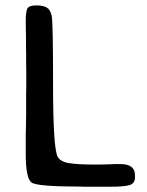

<svg xmlns="http://www.w3.org/2000/svg" viewBox="-20 -708 556 728"><path d="M436 -85.9Q491.7 -85.9 491.7 -44.4V-35.2Q491.7 -12.7 471.7 -6.3Q451.7 0 398.9 0H298.3L287.1 -0.5Q122.6 -0.5 100.1 -15.6Q77.6 -30.8 77.6 -124.5V-201.7L78.1 -212.9L79.1 -268.6V-357.9L79.6 -379.9V-434.1L79.1 -466.3Q79.1 -482.4 79.1 -498.5L78.6 -530.8V-562.5L77.6 -626.5Q77.6 -666.5 84.7 -677Q91.8 -687.5 117.7 -687.5Q143.6 -687.5 157.2 -679.4Q170.9 -671.4 176 -647.5Q181.2 -623.5 181.2 -386.7Q181.2 -149.9 198.2 -114.7Q207.5 -95.7 239.5 -89.8Q271.5 -84 342.8 -84L374.5 -84.5Q385.3 -85 395.5 -85L416 -85.9Z"/></svg>

Font: Averia Sans Libre
Style: Regular
Weight: 400
Version: Version 1.002